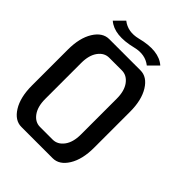

<svg xmlns="http://www.w3.org/2000/svg" viewBox="-204 -803 904 904"><g transform="rotate(45 247.5 -351.5)"><path d="M360.8 -667 315.9 -622.1Q274.4 -654.8 214.8 -640.1Q105 -612.8 53.2 -658.2L98.1 -703.1Q139.6 -670.4 199.2 -685.1Q308.1 -713.4 360.8 -667ZM414.1 -172.9Q414.1 -95.2 384.5 -47.6Q355 0 311 0H103Q59.1 0 29.5 -47.6Q0 -95.2 0 -172.9V-412.1Q0 -489.7 29.5 -537.4Q59.1 -585 103 -585H311Q355 -585 384.5 -537.4Q414.1 -489.7 414.1 -412.1ZM165 -62H249Q281.7 -62 304 -91.8Q326.2 -121.6 326.2 -172.9V-412.1Q326.2 -463.4 304 -493.2Q281.7 -522.9 249 -522.9H165Q132.3 -522.9 110.6 -493.2Q88.9 -463.4 88.9 -412.1V-172.9Q88.9 -121.6 110.6 -91.8Q132.3 -62 165 -62Z"/></g></svg>

Font: Favorite Color
Style: Regular
Weight: 400
Designer: Bryce Wilner
Version: Version 1.000;PS 1.0;hotconv 16.6.51;makeotf.lib2.5.65220 DE